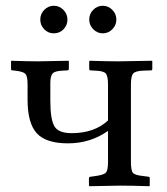

<svg xmlns="http://www.w3.org/2000/svg" viewBox="-20 -641 575 663"><path d="M353 -349.1Q353 -377.9 345.5 -387Q337.9 -396 310.1 -397L293.9 -397.9Q288.1 -397.9 288.1 -402.8V-429.2L290 -431.2Q350.1 -429.2 388.2 -429.2L504.9 -431.2L505.9 -429.2V-402.8Q505.9 -397.9 501 -397.9L474.1 -397Q448.2 -396 440.2 -387.5Q432.1 -378.9 432.1 -349.1V-82Q432.1 -53.2 438.5 -44.7Q444.8 -36.1 474.1 -33.2L492.2 -30.8Q497.1 -30.8 497.1 -25.9V0L495.1 2Q434.1 0 395 0L289.1 2L287.1 0V-24.9Q287.1 -30.8 293 -30.8L310.1 -33.2Q338.9 -37.1 345.9 -45.2Q353 -53.2 353 -82V-189Q292 -146 214.8 -146Q138.7 -146 106.9 -180.9Q75.2 -215.8 75.2 -296.9V-350.1Q75.2 -377.9 67.6 -386Q60.1 -394 32.2 -397L22.9 -397.9Q18.1 -397.9 18.1 -402.8V-429.2L19 -431.2Q76.2 -429.2 111.8 -429.2L216.8 -431.2L217.8 -429.2V-403.8Q217.8 -397.9 211.9 -397.9L195.8 -397Q169.9 -396 161.9 -387.5Q153.8 -378.9 153.8 -355V-293Q153.8 -230 167.5 -205.6Q181.2 -181.2 227.1 -181.2Q306.2 -181.2 353 -225.1ZM119.1 -573.2Q119.1 -593.3 133.1 -607.2Q147 -621.1 166 -621.1Q185.1 -621.1 199 -606.9Q212.9 -592.8 212.9 -573.2Q212.9 -554.2 199.5 -540Q186 -525.9 166 -525.9Q146 -525.9 132.6 -540Q119.1 -554.2 119.1 -573.2ZM288.1 -573.2Q288.1 -593.3 302 -607.2Q315.9 -621.1 335 -621.1Q354 -621.1 367.9 -606.9Q381.8 -592.8 381.8 -573.2Q381.8 -554.2 367.9 -540Q354 -525.9 335 -525.9Q315.9 -525.9 302 -540Q288.1 -554.2 288.1 -573.2Z"/></svg>

Font: Linux Libertine Capitals
Style: Small Caps
Weight: 400
Designer: Philipp H. Poll
Foundry: Philipp H. Poll
Version: Version 5.1.3